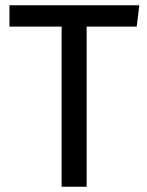

<svg xmlns="http://www.w3.org/2000/svg" viewBox="-20 -709 557 729"><path d="M309 -608V0H214V-608H16V-689H509L499 -608Z"/></svg>

Font: Feura Sans
Style: Regular
Weight: 400
Designer: Carrois Corporate & Edenspiekermann
Foundry: Carrois Corporate GbR & Edenspiekermann AG
Version: Version 1.001